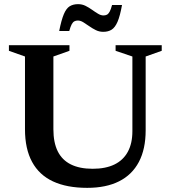

<svg xmlns="http://www.w3.org/2000/svg" viewBox="-20 -894 824 926"><path d="M618.5 -261.5V-621.5L537.5 -649V-676H760V-649L682.5 -621.5V-265.5Q682.5 -175 649.8 -113Q617 -51 554.2 -19.5Q491.5 12 400.5 12Q302.5 12 235.8 -19Q169 -50 134.8 -113Q100.5 -176 100.5 -270.5V-621.5L23 -649V-676H315V-649L237.5 -621.5V-270.5Q237.5 -206.5 258.5 -164.2Q279.5 -122 321.8 -101Q364 -80 427 -80Q489 -80 531.5 -100.5Q574 -121 596.2 -161.5Q618.5 -202 618.5 -261.5ZM568.5 -870Q559 -817 547 -789.2Q535 -761.5 518.5 -751Q502 -740.5 478 -740.5Q458.5 -740.5 442 -748.8Q425.5 -757 410.2 -767.8Q395 -778.5 381.5 -786.8Q368 -795 355.5 -795Q346 -795 338.8 -791.2Q331.5 -787.5 325.8 -776.8Q320 -766 314 -744.5H265.5Q276 -797.5 287.8 -825.5Q299.5 -853.5 316.2 -863.8Q333 -874 356.5 -874Q376 -874 392.5 -865.8Q409 -857.5 424 -846.8Q439 -836 452.8 -827.8Q466.5 -819.5 479 -819.5Q488.5 -819.5 495.8 -823.2Q503 -827 509 -838Q515 -849 520.5 -870Z"/></svg>

Font: Newsreader 16pt 16pt SemiBold
Style: Regular
Weight: 600
Version: Version 1.003